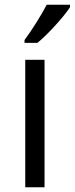

<svg xmlns="http://www.w3.org/2000/svg" viewBox="-20 -786 314 806"><path d="M137 -606Q169 -632 211.5 -678.5Q254 -725 274 -756V-766H176Q160 -735 133 -692Q106 -649 83 -618V-606ZM86 -535V0H167V-535Z"/></svg>

Font: OpenSansMMV
Style: Regular
Weight: 400
Designer: Steve Matteson
Foundry: Ascender Corporation
Version: Version 4.000